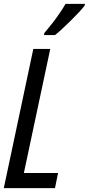

<svg xmlns="http://www.w3.org/2000/svg" viewBox="-20 -965 456 985"><path d="M-0.5 0 150.9 -713.9H237.8L102.5 -77.6H277.8L262.2 0ZM206.1 -785.2 207 -794.9Q229 -820.8 249.3 -846.9Q269.5 -873 286.6 -898.2Q303.7 -923.3 316.4 -945.3H415.5L414.6 -937Q404.3 -922.9 384.8 -901.9Q365.2 -880.9 342.3 -858.4Q319.3 -835.9 298.1 -816.2Q276.9 -796.4 262.2 -785.2Z"/></svg>

Font: Open Sans Condensed Medium
Style: Italic
Weight: 500
Width: 3
Italic angle: -12°
Designer: Monotype Design Team
Foundry: Monotype Imaging Inc.
Version: Version 3.000